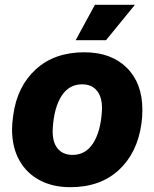

<svg xmlns="http://www.w3.org/2000/svg" viewBox="-20 -767 641 797"><path d="M30 -230Q30 -254 35 -289Q51 -408 128.5 -479Q206 -550 330 -550Q441 -550 506 -486Q571 -422 571 -311Q571 -280 567 -253Q550 -132 473 -61Q396 10 272 10Q199 10 144.5 -19Q90 -48 60 -102Q30 -156 30 -230ZM403 -306Q406 -360 384 -388.5Q362 -417 321 -417Q266 -417 235 -368Q204 -319 199 -234Q196 -180 218 -152Q240 -124 281 -124Q336 -124 367 -173Q398 -222 403 -306ZM374 -747H540L420 -600H294Z"/></svg>

Font: Mona Sans ExtraBold
Style: Italic
Weight: 800
Italic angle: -11.7°
Designer: Deni Anggara
Foundry: GitHub
Version: Version 2.000